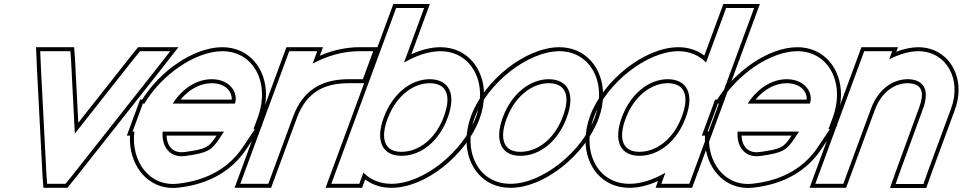

<svg xmlns="http://www.w3.org/2000/svg" viewBox="-20 -869 4813 960"><path d="M185.3 -516 181.1 -613H332.1L335.2 -570L354.1 -201L645.2 -570L680.1 -613H831.1L755.3 -516L342.4 7L307.6 50H215.6L212.4 7ZM165.3 -515 192.5 8.2 197 70H317.1L358 19.5L771 -503.6L872.1 -633H670.5L629.6 -582.5L371.4 -255.2L355.2 -571.2L350.7 -633H160.2Z M843.5 -351H1154.4C1172.5 -400 1135.1 -472 1039.4 -473C964.8 -473 892.7 -428 843.5 -351ZM651.8 -211H642.8L668.6 -281L694.4 -351H702.2C786.8 -494.4 955.3 -612.1 1091.1 -613C1250.1 -613 1331.7 -452 1268.6 -281L1247.2 -223H1254.2L1194 -133C1129.6 -37 1026.6 31 872.9 49C726.7 68 633.6 -63.3 651.8 -211ZM1100.2 -211H792.9C787.5 -131 832.7 -79.5 904.8 -89H905.8C1016.4 -104 1037.1 -117 1074.8 -173ZM882.8 -371C927.4 -424.5 983.3 -453 1039.3 -453C1043 -453 1047 -452.8 1050.6 -452.5C1117 -447.1 1141.4 -402.9 1138.6 -371ZM629.9 -191C628.9 -170.4 629.6 -154.2 631.9 -136C647.6 -12.8 741 86.3 875.4 68.8C1033.8 50.3 1143 -21 1210.7 -121.9L1291.7 -243H1275.9L1287.4 -274.1C1302.6 -315.4 1309.9 -356.4 1310 -395.2C1310.2 -525.8 1226.3 -633 1091 -633C947.8 -632.1 780 -514.1 690.9 -371H680.5L614.1 -191ZM1062.8 -191 1058.2 -184.2C1023.3 -132.3 1011.6 -123.6 904.5 -109H903.5L902.2 -108.8C899.3 -108.5 896.5 -108.2 893.8 -108C845.6 -105.4 815.5 -135.4 812.6 -191Z M1543.2 -550.9C1617.3 -591 1698.8 -613 1776.1 -613H1846.1L1794.4 -473H1724.4C1587.3 -473 1495 -417.6 1446 -287.5L1444 -282L1418.2 -212L1347.4 -20L1321.6 50H1181.6L1207.4 -20L1278.2 -212L1304 -282C1304.4 -283.2 1304.9 -284.5 1305.3 -285.7L1400.2 -543L1426.1 -613H1566.1ZM1579.1 -590.5 1594.8 -633H1412.1L1286.6 -292.7C1286.1 -291.3 1285.7 -290.1 1285.2 -288.9L1152.9 70H1335.5L1464.8 -280.5C1510.8 -402.9 1593.7 -453 1724.4 -453H1808.4L1874.8 -633H1776.1C1710.7 -633 1641.8 -617.5 1579.1 -590.5Z M1797.2 -6.1 1776.6 50H1636.6L1662.4 -20L1758.6 -281L1934.9 -759L1960.7 -829H2100.7L2074.9 -759L2000.1 -556.1C2060.4 -591.4 2123.6 -612.6 2181.1 -613C2340.1 -613 2422.3 -451 2358.6 -281C2295.6 -110 2096.2 51 1936.6 50C1879.1 50 1831.5 29 1797.2 -6.1ZM1898.6 -281C1855.1 -163 1892.8 -89 1988.2 -90C2084.2 -90 2175.7 -162 2218.6 -281C2262.5 -400 2225.1 -472 2129.4 -473C2033.4 -473 1942.5 -400 1898.6 -281ZM1805.9 28.1C1842.6 55.6 1886 70 1936.5 70C2107.6 71.1 2311.8 -96.2 2377.4 -274C2392.7 -315 2400.2 -356 2400.3 -394.7C2400.6 -525.2 2316.3 -633 2181 -633C2134 -632.7 2083.6 -619.1 2036.7 -597.7L2129.4 -849H1946.8L1607.9 70H1790.5ZM1917.4 -274.1C1959.3 -387.6 2044.3 -453 2129.3 -453C2145.1 -452.8 2158.8 -450.4 2169.8 -446.4C2214 -430.3 2234.4 -381.6 2199.8 -287.9C2159 -174.4 2073.7 -110 1988.1 -110C1971.8 -109.8 1958.4 -112.1 1947.2 -116.1C1903.8 -131.8 1883.3 -181.6 1917.4 -274.1Z M2354 -282C2417.1 -453 2618.7 -612 2776.1 -613C2935.1 -613 3017.3 -451 2954 -282C2890.9 -111 2691.2 51 2531.6 50C2372.6 50 2290.9 -111 2354 -282ZM2494 -282C2450.1 -163 2487.8 -89 2583.2 -90C2679.2 -90 2771.1 -163 2814 -282C2857.5 -400 2820.1 -472 2724.4 -473C2629.4 -473 2537.5 -400 2494 -282ZM2335.2 -288.9C2320 -247.6 2312.7 -206.6 2312.6 -167.8C2312.4 -37.2 2396.5 70 2531.5 70C2702.6 71.1 2907.2 -97.2 2972.7 -275C2988 -315.9 2995.4 -356.8 2995.4 -395.4C2995.5 -525.3 2911.2 -633 2776 -633C2607.3 -631.9 2401 -467.1 2335.2 -288.9ZM2512.8 -275.1C2554.2 -387.5 2640.3 -453 2724.3 -453C2740.2 -452.8 2753.9 -450.4 2765 -446.3C2809.1 -430.2 2829.4 -381.6 2795.2 -288.9C2754.3 -175.4 2668.6 -110 2583.1 -110C2566.6 -109.8 2553 -112.1 2541.8 -116.2C2498.8 -132.1 2478.4 -182 2512.8 -275.1Z M2949 -282C3012.1 -453 3213.7 -612 3371.1 -613C3428.6 -613 3476.1 -591.8 3510.3 -556.7L3584.9 -759L3610.7 -829H3750.7L3724.9 -759L3550.3 -285.6L3549 -282L3452.4 -20L3426.6 50H3286.6L3307 -5.5C3247.2 29.4 3184.3 50.4 3126.6 50C2967.6 50 2885.9 -111 2949 -282ZM3089 -282C3045.1 -163 3082.8 -89 3178.2 -90C3272.7 -90 3363.3 -160.8 3407 -276.6L3409 -282C3452.5 -400 3415.1 -472 3319.4 -473C3224.4 -473 3132.5 -400 3089 -282ZM2930.2 -288.9C2915 -247.6 2907.7 -206.6 2907.6 -167.8C2907.4 -37.2 2991.5 70 3126.5 70C3173.6 70.3 3222.6 57.5 3270.4 36L3257.9 70H3440.5L3779.4 -849H3596.8L3501.6 -591C3465.1 -618.4 3421.8 -633 3371 -633C3202.3 -631.9 2996 -467.1 2930.2 -288.9ZM3107.8 -275.1C3149.2 -387.5 3235.3 -453 3319.3 -453C3335.2 -452.8 3348.9 -450.4 3360 -446.3C3404.1 -430.2 3424.4 -381.5 3390.2 -288.9L3388.3 -283.6C3346.7 -173.5 3262.3 -110 3178.1 -110C3161.6 -109.8 3148 -112.1 3136.8 -116.2C3093.8 -132.1 3073.4 -182 3107.8 -275.1Z M3718.5 -351H4029.4C4047.5 -400 4010.1 -472 3914.4 -473C3839.8 -473 3767.7 -428 3718.5 -351ZM3526.8 -211H3517.8L3543.6 -281L3569.4 -351H3577.2C3661.8 -494.4 3830.3 -612.1 3966.1 -613C4125.1 -613 4206.7 -452 4143.6 -281L4122.2 -223H4129.2L4069 -133C4004.6 -37 3901.6 31 3747.9 49C3601.7 68 3508.6 -63.3 3526.8 -211ZM3975.2 -211H3667.9C3662.5 -131 3707.7 -79.5 3779.8 -89H3780.8C3891.4 -104 3912.1 -117 3949.8 -173ZM3757.8 -371C3802.4 -424.5 3858.3 -453 3914.3 -453C3918 -453 3922 -452.8 3925.6 -452.5C3992 -447.1 4016.4 -402.9 4013.6 -371ZM3504.9 -191C3503.9 -170.4 3504.6 -154.2 3506.9 -136C3522.6 -12.8 3616 86.3 3750.4 68.8C3908.8 50.3 4018 -21 4085.7 -121.9L4166.7 -243H4150.9L4162.4 -274.1C4177.6 -315.4 4184.9 -356.4 4185 -395.2C4185.2 -525.8 4101.3 -633 3966 -633C3822.8 -632.1 3655 -514.1 3565.9 -371H3555.5L3489.1 -191ZM3937.8 -191 3933.2 -184.2C3898.3 -132.3 3886.6 -123.6 3779.5 -109H3778.5L3777.2 -108.8C3774.3 -108.5 3771.5 -108.2 3768.8 -108C3720.6 -105.4 3690.5 -135.4 3687.6 -191Z M4426 -572.2C4474.9 -597.6 4525.3 -612.7 4571.1 -613C4712.1 -613 4790.1 -472 4735.2 -326L4622.4 -20L4597.2 51H4458.2L4483 -19L4595.2 -326C4629.5 -419 4599.1 -472 4519.4 -473C4440.4 -473 4369.5 -419 4335.2 -326L4309.4 -256L4222.4 -20L4196.6 50H4056.6L4082.4 -20L4169.4 -256L4195.2 -326L4275.2 -543L4301.1 -613H4441.1ZM4461.3 -610.1 4469.8 -633H4287.1L4027.9 70H4210.5L4354 -319.1C4386.1 -406.1 4450.5 -453 4519.3 -453C4533.5 -452.8 4545.6 -450.7 4554.9 -447.2C4587.1 -435.4 4602.5 -403.5 4576.4 -332.9L4464.2 -25.8L4429.9 71H4611.3L4641.2 -13.2L4754 -319C4766.7 -352.9 4772.8 -387 4772.9 -419.4C4773.1 -535.8 4693.6 -633 4571 -633C4535.2 -632.7 4497.6 -624.1 4461.3 -610.1Z"/></svg>

Font: Nordica Plus
Style: NordicaClassicRgOblOl
Weight: 500
Version: Version 1.01